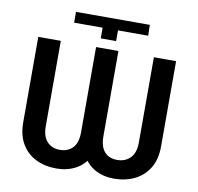

<svg xmlns="http://www.w3.org/2000/svg" viewBox="-95 -997 1140 1106"><g transform="rotate(10 475.0 -444.0)"><path d="M427.6 -835.2H260.7V-898.4H692.5L693.9 -835.2H517.4V-772.7H427.6ZM409.8 -718.8H522V-219.5Q522 -144.2 493.6 -93Q465.2 -41.9 416.4 -16Q367.5 9.9 305.8 9.9Q237.9 9.9 185.2 -16Q132.5 -41.9 102.1 -93Q71.7 -144.2 71.7 -219.5V-718.8H203.5V-219.5Q203.5 -160.2 231.7 -129.8Q259.9 -99.4 305.8 -99.4Q354.4 -99.4 382.1 -129.6Q409.8 -159.8 409.8 -219.5ZM747.9 -718.8H877.8V-219.5Q877.8 -144.2 846.6 -93Q815.3 -41.9 761.9 -16Q708.5 9.9 641.3 9.9Q580.3 9.9 532.3 -16Q484.4 -41.9 457 -93Q429.7 -144.2 429.7 -219.5V-718.8H540.5V-219.5Q540.5 -159.8 567.5 -129.6Q594.5 -99.4 641.3 -99.4Q688.9 -99.4 718.4 -129.6Q747.9 -159.8 747.9 -219.5Z"/></g></svg>

Font: DeltaSans SemiBold
Style: Regular
Weight: 600
Designer: Rasmus Andersson
Foundry: rsms
Version: Version 3.012